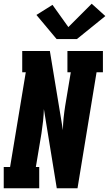

<svg xmlns="http://www.w3.org/2000/svg" viewBox="-31 -1008 584 1028"><path d="M-11 0V-114H23L107 -621H88V-735H236L306 -311Q306 -343 309.5 -376Q313 -409 318 -441L348 -621H330V-735H520V-621H486L384 0H273L204 -424Q203 -392 199.5 -359Q196 -326 191 -294L161 -114H179V0ZM381 -799H272L164 -928L250 -982L335 -863L460 -988L533 -922Z"/></svg>

Font: Iosevka Slab Heavy Oblique
Style: Regular
Weight: 900
Italic angle: -9°
Monospace: yes
Designer: Belleve Invis
Foundry: Belleve Invis
Version: Version 11.1.1; ttfautohint (v1.8.3)